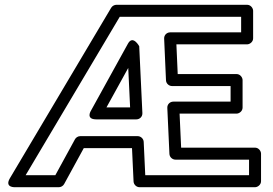

<svg xmlns="http://www.w3.org/2000/svg" viewBox="-20 -756 1140 801"><path d="M1019 -25H586L579.5 -164.2C578.8 -177.8 566.8 -188 554.5 -188H314.7C305.3 -188 296.6 -182.1 292.8 -175L210.8 -25H86.9L479.6 -686H986V-621H689.8C676.7 -621 664.1 -610.5 664.8 -594.9L672.5 -420.9C673.1 -407.3 685.1 -397 697.5 -397H942V-332H703C689.9 -332 677.3 -321.6 678 -305.9L686.8 -113.9C687.5 -100.2 699.5 -90 711.8 -90H1019ZM1044 25C1054.7 25 1069 15.1 1069 0V-115C1069 -125.7 1059.1 -140 1044 -140H735.7L729.2 -282H967C977.7 -282 992 -291.9 992 -307V-422C992 -432.7 982.1 -447 967 -447H721.4L715.9 -571H1011C1021.7 -571 1036 -580.9 1036 -596V-711C1036 -721.7 1026.1 -736 1011 -736H465.4C458.1 -736 448.6 -731.7 443.9 -723.8L21.5 -12.8C-2.5 27.7 43 25 43 25H225.6C233.7 25 243 20.2 247.5 12L329.5 -138H530.7L537.2 1.2C537.8 13.4 548.6 25 562.2 25ZM381.8 -258H549C562.1 -258 574.7 -268.4 574 -284.2L560.8 -563.2C560.8 -563.2 534.6 -611.5 513.9 -574.1L359.9 -295.1C359.9 -295.1 335.5 -258 381.8 -258ZM424.2 -308 515 -472.6 522.8 -308Z"/></svg>

Font: Asimov
Style: WidOu
Weight: 500
Designer: Google
Version: Version 2.000980; 2014